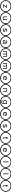

<svg xmlns="http://www.w3.org/2000/svg" viewBox="11620 -12736 1480 24759"><g transform="rotate(90 12359.5 -357.0)"><path d="M970.7 -524.4V-450.2L660.2 -73.2H986.3V0H558.6V-75.2L873 -451.2H580.1V-524.4ZM103.5 -357.4Q103.5 -189.5 194.3 -42Q284.2 103.5 436.5 186.5Q590.8 270.5 772.5 270.5Q834 270.5 890.6 261.7Q935.5 254.9 1002 233.4Q1054.7 214.8 1109.4 186.5Q1263.7 101.6 1351.6 -42Q1394.5 -111.3 1418.9 -193.4Q1440.4 -270.5 1440.4 -357.4Q1440.4 -529.3 1351.6 -671.9Q1261.7 -817.4 1109.4 -900.4Q951.2 -986.3 772.5 -986.3Q594.7 -986.3 436.5 -900.4Q359.4 -857.4 299.8 -800.8Q239.3 -745.1 194.3 -671.9Q103.5 -526.4 103.5 -357.4ZM9.8 -357.4Q9.8 -455.1 36.1 -545.9Q61.5 -636.7 113.3 -719.7Q213.9 -881.8 391.6 -980.5Q570.3 -1077.1 773.4 -1077.1Q975.6 -1077.1 1154.3 -980.5Q1328.1 -883.8 1431.6 -719.7Q1535.2 -550.8 1535.2 -357.4Q1535.2 -258.8 1508.8 -168Q1480.5 -72.3 1431.6 5.9Q1328.1 169.9 1154.3 266.6Q1072.3 312.5 971.7 338.9Q872.1 363.3 773.4 363.3Q570.3 363.3 391.6 266.6Q213.9 168 113.3 5.9Q9.8 -163.1 9.8 -357.4Z M2525.4 0H2451.2V-73.2Q2411.1 -19.5 2373 1Q2334 23.4 2275.4 23.4Q2200.2 23.4 2154.3 -15.6Q2109.4 -55.7 2109.4 -120.1V-524.4H2191.4V-153.3Q2191.4 -105.5 2220.7 -78.1Q2251 -49.8 2300.8 -49.8Q2363.3 -49.8 2404.3 -98.6Q2443.4 -148.4 2443.4 -226.6V-524.4H2525.4ZM1648.4 -357.4Q1648.4 -189.5 1739.3 -42Q1829.1 103.5 1981.4 186.5Q2135.7 270.5 2317.4 270.5Q2378.9 270.5 2435.5 261.7Q2480.5 254.9 2546.9 233.4Q2599.6 214.8 2654.3 186.5Q2808.6 101.6 2896.5 -42Q2939.5 -111.3 2963.9 -193.4Q2985.4 -270.5 2985.4 -357.4Q2985.4 -529.3 2896.5 -671.9Q2806.6 -817.4 2654.3 -900.4Q2496.1 -986.3 2317.4 -986.3Q2139.6 -986.3 1981.4 -900.4Q1904.3 -857.4 1844.7 -800.8Q1784.2 -745.1 1739.3 -671.9Q1648.4 -526.4 1648.4 -357.4ZM1554.7 -357.4Q1554.7 -455.1 1581.1 -545.9Q1606.4 -636.7 1658.2 -719.7Q1758.8 -881.8 1936.5 -980.5Q2115.2 -1077.1 2318.4 -1077.1Q2520.5 -1077.1 2699.2 -980.5Q2873 -883.8 2976.6 -719.7Q3080.1 -550.8 3080.1 -357.4Q3080.1 -258.8 3053.7 -168Q3025.4 -72.3 2976.6 5.9Q2873 169.9 2699.2 266.6Q2617.2 312.5 2516.6 338.9Q2417 363.3 2318.4 363.3Q2115.2 363.3 1936.5 266.6Q1758.8 168 1658.2 5.9Q1554.7 -163.1 1554.7 -357.4Z M3738.3 -156.2Q3744.1 -107.4 3769.5 -81.1Q3795.9 -53.7 3865.2 -53.7Q3918.9 -53.7 3955.1 -76.2Q3988.3 -98.6 3988.3 -135.7Q3988.3 -165 3968.8 -181.6Q3952.1 -198.2 3906.2 -209L3828.1 -227.5Q3737.3 -250 3699.2 -283.2Q3662.1 -318.4 3662.1 -378.9Q3662.1 -450.2 3718.8 -495.1Q3774.4 -539.1 3863.3 -539.1Q3955.1 -539.1 4003.9 -497.1Q4051.8 -454.1 4054.7 -377.9H3966.8Q3963.9 -461.9 3861.3 -461.9Q3807.6 -461.9 3779.3 -440.4Q3750 -418 3750 -382.8Q3750 -355.5 3773.4 -337.9Q3799.8 -318.4 3847.7 -307.6L3927.7 -289.1Q4004.9 -269.5 4039.1 -235.4Q4074.2 -200.2 4074.2 -142.6Q4074.2 -68.4 4015.6 -22.5Q3956.1 23.4 3859.4 23.4Q3656.2 23.4 3650.4 -156.2ZM3193.4 -357.4Q3193.4 -189.5 3284.2 -42Q3374 103.5 3526.4 186.5Q3680.7 270.5 3862.3 270.5Q3923.8 270.5 3980.5 261.7Q4025.4 254.9 4091.8 233.4Q4144.5 214.8 4199.2 186.5Q4353.5 101.6 4441.4 -42Q4484.4 -111.3 4508.8 -193.4Q4530.3 -270.5 4530.3 -357.4Q4530.3 -529.3 4441.4 -671.9Q4351.6 -817.4 4199.2 -900.4Q4041 -986.3 3862.3 -986.3Q3684.6 -986.3 3526.4 -900.4Q3449.2 -857.4 3389.6 -800.8Q3329.1 -745.1 3284.2 -671.9Q3193.4 -526.4 3193.4 -357.4ZM3099.6 -357.4Q3099.6 -455.1 3126 -545.9Q3151.4 -636.7 3203.1 -719.7Q3303.7 -881.8 3481.4 -980.5Q3660.2 -1077.1 3863.3 -1077.1Q4065.4 -1077.1 4244.1 -980.5Q4418 -883.8 4521.5 -719.7Q4625 -550.8 4625 -357.4Q4625 -258.8 4598.6 -168Q4570.3 -72.3 4521.5 5.9Q4418 169.9 4244.1 266.6Q4162.1 312.5 4061.5 338.9Q3961.9 363.3 3863.3 363.3Q3660.2 363.3 3481.4 266.6Q3303.7 168 3203.1 5.9Q3099.6 -163.1 3099.6 -357.4Z M5183.6 -369.1Q5189.5 -539.1 5394.5 -539.1Q5492.2 -539.1 5541 -502.9Q5589.8 -466.8 5589.8 -396.5V-87.9Q5589.8 -46.9 5636.7 -46.9Q5642.6 -46.9 5654.3 -48.8V13.7Q5615.2 23.4 5597.7 23.4Q5556.6 23.4 5537.1 4.9Q5514.6 -15.6 5511.7 -53.7Q5427.7 23.4 5332 23.4Q5252.9 23.4 5207 -18.6Q5160.2 -60.5 5160.2 -131.8Q5160.2 -154.3 5166 -173.8Q5168 -188.5 5175.8 -207Q5181.6 -222.7 5195.3 -234.4Q5210 -248 5218.8 -254.9Q5228.5 -262.7 5250 -270.5Q5281.2 -280.3 5285.2 -281.2Q5311.5 -288.1 5326.2 -290Q5333 -291 5343.3 -292.5Q5353.5 -293.9 5360.4 -295.4Q5367.2 -296.9 5371.1 -296.9Q5376 -296.9 5391.6 -299.3Q5407.2 -301.8 5419.9 -303.7Q5469.7 -309.6 5488.3 -323.2Q5507.8 -335.9 5507.8 -362.3V-383.8Q5507.8 -422.9 5476.6 -442.4Q5448.2 -461.9 5390.6 -461.9Q5333 -461.9 5302.7 -439.5Q5273.4 -418 5267.6 -369.1ZM5351.6 -49.8Q5418 -49.8 5462.9 -86.9Q5507.8 -124 5507.8 -165V-258.8Q5479.5 -246.1 5431.6 -239.3Q5412.1 -236.3 5380.4 -231Q5348.6 -225.6 5345.7 -224.6Q5307.6 -218.8 5277.3 -196.3Q5248 -173.8 5248 -133.8Q5248 -94.7 5275.4 -72.3Q5302.7 -49.8 5351.6 -49.8ZM4738.3 -357.4Q4738.3 -189.5 4829.1 -42Q4918.9 103.5 5071.3 186.5Q5225.6 270.5 5407.2 270.5Q5468.8 270.5 5525.4 261.7Q5570.3 254.9 5636.7 233.4Q5689.5 214.8 5744.1 186.5Q5898.4 101.6 5986.3 -42Q6029.3 -111.3 6053.7 -193.4Q6075.2 -270.5 6075.2 -357.4Q6075.2 -529.3 5986.3 -671.9Q5896.5 -817.4 5744.1 -900.4Q5585.9 -986.3 5407.2 -986.3Q5229.5 -986.3 5071.3 -900.4Q4994.1 -857.4 4934.6 -800.8Q4874 -745.1 4829.1 -671.9Q4738.3 -526.4 4738.3 -357.4ZM4644.5 -357.4Q4644.5 -455.1 4670.9 -545.9Q4696.3 -636.7 4748 -719.7Q4848.6 -881.8 5026.4 -980.5Q5205.1 -1077.1 5408.2 -1077.1Q5610.4 -1077.1 5789.1 -980.5Q5962.9 -883.8 6066.4 -719.7Q6169.9 -550.8 6169.9 -357.4Q6169.9 -258.8 6143.6 -168Q6115.2 -72.3 6066.4 5.9Q5962.9 169.9 5789.1 266.6Q5707 312.5 5606.4 338.9Q5506.8 363.3 5408.2 363.3Q5205.1 363.3 5026.4 266.6Q4848.6 168 4748 5.9Q4644.5 -163.1 4644.5 -357.4Z M6605.5 -524.4H6683.6V-450.2Q6715.8 -497.1 6753.9 -517.6Q6793.9 -539.1 6843.8 -539.1Q6940.4 -539.1 6984.4 -459Q7025.4 -505.9 7058.6 -521.5Q7093.8 -539.1 7146.5 -539.1Q7220.7 -539.1 7257.8 -502Q7298.8 -463.9 7298.8 -392.6V0H7214.8V-361.3Q7214.8 -408.2 7189.5 -438.5Q7163.1 -465.8 7117.2 -465.8Q7067.4 -465.8 7029.3 -425.8Q6994.1 -386.7 6994.1 -329.1V0H6910.2V-361.3Q6910.2 -408.2 6884.8 -438.5Q6858.4 -465.8 6812.5 -465.8Q6761.7 -465.8 6726.6 -425.8Q6689.5 -387.7 6689.5 -329.1V0H6605.5ZM6283.2 -357.4Q6283.2 -189.5 6374 -42Q6463.9 103.5 6616.2 186.5Q6770.5 270.5 6952.1 270.5Q7013.7 270.5 7070.3 261.7Q7115.2 254.9 7181.6 233.4Q7234.4 214.8 7289.1 186.5Q7443.4 101.6 7531.2 -42Q7574.2 -111.3 7598.6 -193.4Q7620.1 -270.5 7620.1 -357.4Q7620.1 -529.3 7531.2 -671.9Q7441.4 -817.4 7289.1 -900.4Q7130.9 -986.3 6952.1 -986.3Q6774.4 -986.3 6616.2 -900.4Q6539.1 -857.4 6479.5 -800.8Q6418.9 -745.1 6374 -671.9Q6283.2 -526.4 6283.2 -357.4ZM6189.5 -357.4Q6189.5 -455.1 6215.8 -545.9Q6241.2 -636.7 6293 -719.7Q6393.6 -881.8 6571.3 -980.5Q6750 -1077.1 6953.1 -1077.1Q7155.3 -1077.1 7334 -980.5Q7507.8 -883.8 7611.3 -719.7Q7714.8 -550.8 7714.8 -357.4Q7714.8 -258.8 7688.5 -168Q7660.2 -72.3 7611.3 5.9Q7507.8 169.9 7334 266.6Q7252 312.5 7151.4 338.9Q7051.8 363.3 6953.1 363.3Q6750 363.3 6571.3 266.6Q6393.6 168 6293 5.9Q6189.5 -163.1 6189.5 -357.4Z M8150.4 -524.4H8228.5V-450.2Q8260.7 -497.1 8298.8 -517.6Q8338.9 -539.1 8388.7 -539.1Q8485.4 -539.1 8529.3 -459Q8570.3 -505.9 8603.5 -521.5Q8638.7 -539.1 8691.4 -539.1Q8765.6 -539.1 8802.7 -502Q8843.8 -463.9 8843.8 -392.6V0H8759.8V-361.3Q8759.8 -408.2 8734.4 -438.5Q8708 -465.8 8662.1 -465.8Q8612.3 -465.8 8574.2 -425.8Q8539.1 -386.7 8539.1 -329.1V0H8455.1V-361.3Q8455.1 -408.2 8429.7 -438.5Q8403.3 -465.8 8357.4 -465.8Q8306.6 -465.8 8271.5 -425.8Q8234.4 -387.7 8234.4 -329.1V0H8150.4ZM7828.1 -357.4Q7828.1 -189.5 7918.9 -42Q8008.8 103.5 8161.1 186.5Q8315.4 270.5 8497.1 270.5Q8558.6 270.5 8615.2 261.7Q8660.2 254.9 8726.6 233.4Q8779.3 214.8 8834 186.5Q8988.3 101.6 9076.2 -42Q9119.1 -111.3 9143.6 -193.4Q9165 -270.5 9165 -357.4Q9165 -529.3 9076.2 -671.9Q8986.3 -817.4 8834 -900.4Q8675.8 -986.3 8497.1 -986.3Q8319.3 -986.3 8161.1 -900.4Q8084 -857.4 8024.4 -800.8Q7963.9 -745.1 7918.9 -671.9Q7828.1 -526.4 7828.1 -357.4ZM7734.4 -357.4Q7734.4 -455.1 7760.7 -545.9Q7786.1 -636.7 7837.9 -719.7Q7938.5 -881.8 8116.2 -980.5Q8294.9 -1077.1 8498 -1077.1Q8700.2 -1077.1 8878.9 -980.5Q9052.7 -883.8 9156.2 -719.7Q9259.8 -550.8 9259.8 -357.4Q9259.8 -258.8 9233.4 -168Q9205.1 -72.3 9156.2 5.9Q9052.7 169.9 8878.9 266.6Q8796.9 312.5 8696.3 338.9Q8596.7 363.3 8498 363.3Q8294.9 363.3 8116.2 266.6Q7938.5 168 7837.9 5.9Q7734.4 -163.1 7734.4 -357.4Z M10279.3 -234.4H9892.6Q9892.6 -153.3 9935.5 -102.5Q9976.6 -53.7 10046.9 -53.7Q10148.4 -53.7 10183.6 -159.2H10267.6Q10250 -72.3 10193.4 -25.4Q10133.8 23.4 10043 23.4Q9933.6 23.4 9869.1 -51.8Q9804.7 -127 9804.7 -254.9Q9804.7 -385.7 9871.1 -461.9Q9935.5 -539.1 10044.9 -539.1Q10279.3 -539.1 10279.3 -234.4ZM9894.5 -301.8H10189.5Q10189.5 -371.1 10148.4 -416Q10107.4 -461.9 10044.9 -461.9Q9981.4 -461.9 9941.4 -418.9Q9900.4 -375 9894.5 -301.8ZM9373 -357.4Q9373 -189.5 9463.9 -42Q9553.7 103.5 9706.1 186.5Q9860.4 270.5 10042 270.5Q10103.5 270.5 10160.2 261.7Q10205.1 254.9 10271.5 233.4Q10324.2 214.8 10378.9 186.5Q10533.2 101.6 10621.1 -42Q10664.1 -111.3 10688.5 -193.4Q10710 -270.5 10710 -357.4Q10710 -529.3 10621.1 -671.9Q10531.2 -817.4 10378.9 -900.4Q10220.7 -986.3 10042 -986.3Q9864.3 -986.3 9706.1 -900.4Q9628.9 -857.4 9569.3 -800.8Q9508.8 -745.1 9463.9 -671.9Q9373 -526.4 9373 -357.4ZM9279.3 -357.4Q9279.3 -455.1 9305.7 -545.9Q9331.1 -636.7 9382.8 -719.7Q9483.4 -881.8 9661.1 -980.5Q9839.8 -1077.1 10043 -1077.1Q10245.1 -1077.1 10423.8 -980.5Q10597.7 -883.8 10701.2 -719.7Q10804.7 -550.8 10804.7 -357.4Q10804.7 -258.8 10778.3 -168Q10750 -72.3 10701.2 5.9Q10597.7 169.9 10423.8 266.6Q10341.8 312.5 10241.2 338.9Q10141.6 363.3 10043 363.3Q9839.8 363.3 9661.1 266.6Q9483.4 168 9382.8 5.9Q9279.3 -163.1 9279.3 -357.4Z M11378.9 -524.4H11455.1V-435.5Q11490.2 -491.2 11531.2 -514.6Q11574.2 -539.1 11628.9 -539.1Q11707 -539.1 11750 -500Q11794.9 -461.9 11794.9 -396.5V0H11712.9V-363.3Q11712.9 -410.2 11683.6 -438.5Q11655.3 -465.8 11603.5 -465.8Q11540 -465.8 11502 -418Q11462.9 -372.1 11462.9 -289.1V0H11378.9ZM10918 -357.4Q10918 -189.5 11008.8 -42Q11098.6 103.5 11251 186.5Q11405.3 270.5 11586.9 270.5Q11648.4 270.5 11705.1 261.7Q11750 254.9 11816.4 233.4Q11869.1 214.8 11923.8 186.5Q12078.1 101.6 12166 -42Q12209 -111.3 12233.4 -193.4Q12254.9 -270.5 12254.9 -357.4Q12254.9 -529.3 12166 -671.9Q12076.2 -817.4 11923.8 -900.4Q11765.6 -986.3 11586.9 -986.3Q11409.2 -986.3 11251 -900.4Q11173.8 -857.4 11114.3 -800.8Q11053.7 -745.1 11008.8 -671.9Q10918 -526.4 10918 -357.4ZM10824.2 -357.4Q10824.2 -455.1 10850.6 -545.9Q10876 -636.7 10927.7 -719.7Q11028.3 -881.8 11206.1 -980.5Q11384.8 -1077.1 11587.9 -1077.1Q11790 -1077.1 11968.8 -980.5Q12142.6 -883.8 12246.1 -719.7Q12349.6 -550.8 12349.6 -357.4Q12349.6 -258.8 12323.2 -168Q12294.9 -72.3 12246.1 5.9Q12142.6 169.9 11968.8 266.6Q11886.7 312.5 11786.1 338.9Q11686.5 363.3 11587.9 363.3Q11384.8 363.3 11206.1 266.6Q11028.3 168 10927.7 5.9Q10824.2 -163.1 10824.2 -357.4Z M13117.2 23.4Q13026.4 23.4 12964.8 -52.7Q12902.3 -129.9 12902.3 -252.9Q12902.3 -381.8 12962.9 -460Q13024.4 -539.1 13125 -539.1Q13223.6 -539.1 13285.2 -448.2L13275.4 -524.4H13361.3V-85.9Q13361.3 -4.9 13353.5 39.1Q13344.7 88.9 13320.3 132.8Q13296.9 175.8 13248 197.3Q13201.2 217.8 13127 217.8Q13035.2 217.8 12980.5 175.8Q12926.8 134.8 12918 59.6H13003.9Q13018.6 148.4 13130.9 148.4Q13212.9 148.4 13246.1 100.6Q13277.3 50.8 13277.3 -43.9V-71.3Q13241.2 -19.5 13205.1 1Q13166 23.4 13117.2 23.4ZM13027.3 -407.2Q12988.3 -350.6 12988.3 -257.8Q12988.3 -164.1 13027.3 -108.4Q13068.4 -53.7 13134.8 -53.7Q13200.2 -53.7 13238.3 -107.4Q13277.3 -163.1 13277.3 -254.9Q13277.3 -354.5 13240.2 -407.2Q13202.1 -461.9 13134.8 -461.9Q13067.4 -461.9 13027.3 -407.2ZM12462.9 -357.4Q12462.9 -189.5 12553.7 -42Q12643.6 103.5 12795.9 186.5Q12950.2 270.5 13131.8 270.5Q13193.4 270.5 13250 261.7Q13294.9 254.9 13361.3 233.4Q13414.1 214.8 13468.8 186.5Q13623 101.6 13710.9 -42Q13753.9 -111.3 13778.3 -193.4Q13799.8 -270.5 13799.8 -357.4Q13799.8 -529.3 13710.9 -671.9Q13621.1 -817.4 13468.8 -900.4Q13310.5 -986.3 13131.8 -986.3Q12954.1 -986.3 12795.9 -900.4Q12718.8 -857.4 12659.2 -800.8Q12598.6 -745.1 12553.7 -671.9Q12462.9 -526.4 12462.9 -357.4ZM12369.1 -357.4Q12369.1 -455.1 12395.5 -545.9Q12420.9 -636.7 12472.7 -719.7Q12573.2 -881.8 12751 -980.5Q12929.7 -1077.1 13132.8 -1077.1Q13335 -1077.1 13513.7 -980.5Q13687.5 -883.8 13791 -719.7Q13894.5 -550.8 13894.5 -357.4Q13894.5 -258.8 13868.2 -168Q13839.8 -72.3 13791 5.9Q13687.5 169.9 13513.7 266.6Q13431.6 312.5 13331.1 338.9Q13231.4 363.3 13132.8 363.3Q12929.7 363.3 12751 266.6Q12573.2 168 12472.7 5.9Q12369.1 -163.1 12369.1 -357.4Z M14914.1 -234.4H14527.3Q14527.3 -153.3 14570.3 -102.5Q14611.3 -53.7 14681.6 -53.7Q14783.2 -53.7 14818.4 -159.2H14902.3Q14884.8 -72.3 14828.1 -25.4Q14768.6 23.4 14677.7 23.4Q14568.4 23.4 14503.9 -51.8Q14439.5 -127 14439.5 -254.9Q14439.5 -385.7 14505.9 -461.9Q14570.3 -539.1 14679.7 -539.1Q14914.1 -539.1 14914.1 -234.4ZM14529.3 -301.8H14824.2Q14824.2 -371.1 14783.2 -416Q14742.2 -461.9 14679.7 -461.9Q14616.2 -461.9 14576.2 -418.9Q14535.2 -375 14529.3 -301.8ZM14007.8 -357.4Q14007.8 -189.5 14098.6 -42Q14188.5 103.5 14340.8 186.5Q14495.1 270.5 14676.8 270.5Q14738.3 270.5 14794.9 261.7Q14839.8 254.9 14906.2 233.4Q14959 214.8 15013.7 186.5Q15168 101.6 15255.9 -42Q15298.8 -111.3 15323.2 -193.4Q15344.7 -270.5 15344.7 -357.4Q15344.7 -529.3 15255.9 -671.9Q15166 -817.4 15013.7 -900.4Q14855.5 -986.3 14676.8 -986.3Q14499 -986.3 14340.8 -900.4Q14263.7 -857.4 14204.1 -800.8Q14143.6 -745.1 14098.6 -671.9Q14007.8 -526.4 14007.8 -357.4ZM13914.1 -357.4Q13914.1 -455.1 13940.4 -545.9Q13965.8 -636.7 14017.6 -719.7Q14118.2 -881.8 14295.9 -980.5Q14474.6 -1077.1 14677.7 -1077.1Q14879.9 -1077.1 15058.6 -980.5Q15232.4 -883.8 15335.9 -719.7Q15439.5 -550.8 15439.5 -357.4Q15439.5 -258.8 15413.1 -168Q15384.8 -72.3 15335.9 5.9Q15232.4 169.9 15058.6 266.6Q14976.6 312.5 14876 338.9Q14776.4 363.3 14677.7 363.3Q14474.6 363.3 14295.9 266.6Q14118.2 168 14017.6 5.9Q13914.1 -163.1 13914.1 -357.4Z M16097.7 -156.2Q16103.5 -107.4 16128.9 -81.1Q16155.3 -53.7 16224.6 -53.7Q16278.3 -53.7 16314.5 -76.2Q16347.7 -98.6 16347.7 -135.7Q16347.7 -165 16328.1 -181.6Q16311.5 -198.2 16265.6 -209L16187.5 -227.5Q16096.7 -250 16058.6 -283.2Q16021.5 -318.4 16021.5 -378.9Q16021.5 -450.2 16078.1 -495.1Q16133.8 -539.1 16222.7 -539.1Q16314.5 -539.1 16363.3 -497.1Q16411.1 -454.1 16414.1 -377.9H16326.2Q16323.2 -461.9 16220.7 -461.9Q16167 -461.9 16138.7 -440.4Q16109.4 -418 16109.4 -382.8Q16109.4 -355.5 16132.8 -337.9Q16159.2 -318.4 16207 -307.6L16287.1 -289.1Q16364.3 -269.5 16398.4 -235.4Q16433.6 -200.2 16433.6 -142.6Q16433.6 -68.4 16375 -22.5Q16315.4 23.4 16218.8 23.4Q16015.6 23.4 16009.8 -156.2ZM15552.7 -357.4Q15552.7 -189.5 15643.6 -42Q15733.4 103.5 15885.7 186.5Q16040 270.5 16221.7 270.5Q16283.2 270.5 16339.8 261.7Q16384.8 254.9 16451.2 233.4Q16503.9 214.8 16558.6 186.5Q16712.9 101.6 16800.8 -42Q16843.8 -111.3 16868.2 -193.4Q16889.6 -270.5 16889.6 -357.4Q16889.6 -529.3 16800.8 -671.9Q16710.9 -817.4 16558.6 -900.4Q16400.4 -986.3 16221.7 -986.3Q16043.9 -986.3 15885.7 -900.4Q15808.6 -857.4 15749 -800.8Q15688.5 -745.1 15643.6 -671.9Q15552.7 -526.4 15552.7 -357.4ZM15459 -357.4Q15459 -455.1 15485.4 -545.9Q15510.7 -636.7 15562.5 -719.7Q15663.1 -881.8 15840.8 -980.5Q16019.5 -1077.1 16222.7 -1077.1Q16424.8 -1077.1 16603.5 -980.5Q16777.3 -883.8 16880.9 -719.7Q16984.4 -550.8 16984.4 -357.4Q16984.4 -258.8 16958 -168Q16929.7 -72.3 16880.9 5.9Q16777.3 169.9 16603.5 266.6Q16521.5 312.5 16420.9 338.9Q16321.3 363.3 16222.7 363.3Q16019.5 363.3 15840.8 266.6Q15663.1 168 15562.5 5.9Q15459 -163.1 15459 -357.4Z M17886.7 -524.4V-456.1H17800.8V-96.7Q17800.8 -69.3 17810.5 -59.6Q17820.3 -49.8 17845.7 -49.8Q17874 -49.8 17886.7 -53.7V15.6Q17842.8 23.4 17818.4 23.4Q17769.5 23.4 17744.1 2Q17716.8 -20.5 17716.8 -59.6V-456.1H17646.5V-524.4H17716.8V-668H17800.8V-524.4ZM17097.7 -357.4Q17097.7 -189.5 17188.5 -42Q17278.3 103.5 17430.7 186.5Q17585 270.5 17766.6 270.5Q17828.1 270.5 17884.8 261.7Q17929.7 254.9 17996.1 233.4Q18048.8 214.8 18103.5 186.5Q18257.8 101.6 18345.7 -42Q18388.7 -111.3 18413.1 -193.4Q18434.6 -270.5 18434.6 -357.4Q18434.6 -529.3 18345.7 -671.9Q18255.9 -817.4 18103.5 -900.4Q17945.3 -986.3 17766.6 -986.3Q17588.9 -986.3 17430.7 -900.4Q17353.5 -857.4 17293.9 -800.8Q17233.4 -745.1 17188.5 -671.9Q17097.7 -526.4 17097.7 -357.4ZM17003.9 -357.4Q17003.9 -455.1 17030.3 -545.9Q17055.7 -636.7 17107.4 -719.7Q17208 -881.8 17385.7 -980.5Q17564.5 -1077.1 17767.6 -1077.1Q17969.7 -1077.1 18148.4 -980.5Q18322.3 -883.8 18425.8 -719.7Q18529.3 -550.8 18529.3 -357.4Q18529.3 -258.8 18502.9 -168Q18474.6 -72.3 18425.8 5.9Q18322.3 169.9 18148.4 266.6Q18066.4 312.5 17965.8 338.9Q17866.2 363.3 17767.6 363.3Q17564.5 363.3 17385.7 266.6Q17208 168 17107.4 5.9Q17003.9 -163.1 17003.9 -357.4Z M19548.8 -234.4H19162.1Q19162.1 -153.3 19205.1 -102.5Q19246.1 -53.7 19316.4 -53.7Q19418 -53.7 19453.1 -159.2H19537.1Q19519.5 -72.3 19462.9 -25.4Q19403.3 23.4 19312.5 23.4Q19203.1 23.4 19138.7 -51.8Q19074.2 -127 19074.2 -254.9Q19074.2 -385.7 19140.6 -461.9Q19205.1 -539.1 19314.5 -539.1Q19548.8 -539.1 19548.8 -234.4ZM19164.1 -301.8H19459Q19459 -371.1 19418 -416Q19377 -461.9 19314.5 -461.9Q19251 -461.9 19210.9 -418.9Q19169.9 -375 19164.1 -301.8ZM18642.6 -357.4Q18642.6 -189.5 18733.4 -42Q18823.2 103.5 18975.6 186.5Q19129.9 270.5 19311.5 270.5Q19373 270.5 19429.7 261.7Q19474.6 254.9 19541 233.4Q19593.8 214.8 19648.4 186.5Q19802.7 101.6 19890.6 -42Q19933.6 -111.3 19958 -193.4Q19979.5 -270.5 19979.5 -357.4Q19979.5 -529.3 19890.6 -671.9Q19800.8 -817.4 19648.4 -900.4Q19490.2 -986.3 19311.5 -986.3Q19133.8 -986.3 18975.6 -900.4Q18898.4 -857.4 18838.9 -800.8Q18778.3 -745.1 18733.4 -671.9Q18642.6 -526.4 18642.6 -357.4ZM18548.8 -357.4Q18548.8 -455.1 18575.2 -545.9Q18600.6 -636.7 18652.3 -719.7Q18752.9 -881.8 18930.7 -980.5Q19109.4 -1077.1 19312.5 -1077.1Q19514.6 -1077.1 19693.4 -980.5Q19867.2 -883.8 19970.7 -719.7Q20074.2 -550.8 20074.2 -357.4Q20074.2 -258.8 20047.9 -168Q20019.5 -72.3 19970.7 5.9Q19867.2 169.9 19693.4 266.6Q19611.3 312.5 19510.7 338.9Q19411.1 363.3 19312.5 363.3Q19109.4 363.3 18930.7 266.6Q18752.9 168 18652.3 5.9Q18548.8 -163.1 18548.8 -357.4Z M20898.4 -728.5V0H20814.5V-728.5ZM20187.5 -357.4Q20187.5 -189.5 20278.3 -42Q20368.2 103.5 20520.5 186.5Q20674.8 270.5 20856.4 270.5Q20918 270.5 20974.6 261.7Q21019.5 254.9 21085.9 233.4Q21138.7 214.8 21193.4 186.5Q21347.7 101.6 21435.5 -42Q21478.5 -111.3 21502.9 -193.4Q21524.4 -270.5 21524.4 -357.4Q21524.4 -529.3 21435.5 -671.9Q21345.7 -817.4 21193.4 -900.4Q21035.2 -986.3 20856.4 -986.3Q20678.7 -986.3 20520.5 -900.4Q20443.4 -857.4 20383.8 -800.8Q20323.2 -745.1 20278.3 -671.9Q20187.5 -526.4 20187.5 -357.4ZM20093.8 -357.4Q20093.8 -455.1 20120.1 -545.9Q20145.5 -636.7 20197.3 -719.7Q20297.9 -881.8 20475.6 -980.5Q20654.3 -1077.1 20857.4 -1077.1Q21059.6 -1077.1 21238.3 -980.5Q21412.1 -883.8 21515.6 -719.7Q21619.1 -550.8 21619.1 -357.4Q21619.1 -258.8 21592.8 -168Q21564.5 -72.3 21515.6 5.9Q21412.1 169.9 21238.3 266.6Q21156.2 312.5 21055.7 338.9Q20956.1 363.3 20857.4 363.3Q20654.3 363.3 20475.6 266.6Q20297.9 168 20197.3 5.9Q20093.8 -163.1 20093.8 -357.4Z M22443.4 -728.5V0H22359.4V-728.5ZM21732.4 -357.4Q21732.4 -189.5 21823.2 -42Q21913.1 103.5 22065.4 186.5Q22219.7 270.5 22401.4 270.5Q22462.9 270.5 22519.5 261.7Q22564.5 254.9 22630.9 233.4Q22683.6 214.8 22738.3 186.5Q22892.6 101.6 22980.5 -42Q23023.4 -111.3 23047.9 -193.4Q23069.3 -270.5 23069.3 -357.4Q23069.3 -529.3 22980.5 -671.9Q22890.6 -817.4 22738.3 -900.4Q22580.1 -986.3 22401.4 -986.3Q22223.6 -986.3 22065.4 -900.4Q21988.3 -857.4 21928.7 -800.8Q21868.2 -745.1 21823.2 -671.9Q21732.4 -526.4 21732.4 -357.4ZM21638.7 -357.4Q21638.7 -455.1 21665 -545.9Q21690.4 -636.7 21742.2 -719.7Q21842.8 -881.8 22020.5 -980.5Q22199.2 -1077.1 22402.3 -1077.1Q22604.5 -1077.1 22783.2 -980.5Q22957 -883.8 23060.5 -719.7Q23164.1 -550.8 23164.1 -357.4Q23164.1 -258.8 23137.7 -168Q23109.4 -72.3 23060.5 5.9Q22957 169.9 22783.2 266.6Q22701.2 312.5 22600.6 338.9Q22501 363.3 22402.3 363.3Q22199.2 363.3 22020.5 266.6Q21842.8 168 21742.2 5.9Q21638.7 -163.1 21638.7 -357.4Z M24066.4 -524.4V-456.1H23980.5V-96.7Q23980.5 -69.3 23990.2 -59.6Q24000 -49.8 24025.4 -49.8Q24053.7 -49.8 24066.4 -53.7V15.6Q24022.5 23.4 23998 23.4Q23949.2 23.4 23923.8 2Q23896.5 -20.5 23896.5 -59.6V-456.1H23826.2V-524.4H23896.5V-668H23980.5V-524.4ZM23277.3 -357.4Q23277.3 -189.5 23368.2 -42Q23458 103.5 23610.4 186.5Q23764.6 270.5 23946.3 270.5Q24007.8 270.5 24064.5 261.7Q24109.4 254.9 24175.8 233.4Q24228.5 214.8 24283.2 186.5Q24437.5 101.6 24525.4 -42Q24568.4 -111.3 24592.8 -193.4Q24614.3 -270.5 24614.3 -357.4Q24614.3 -529.3 24525.4 -671.9Q24435.5 -817.4 24283.2 -900.4Q24125 -986.3 23946.3 -986.3Q23768.6 -986.3 23610.4 -900.4Q23533.2 -857.4 23473.6 -800.8Q23413.1 -745.1 23368.2 -671.9Q23277.3 -526.4 23277.3 -357.4ZM23183.6 -357.4Q23183.6 -455.1 23210 -545.9Q23235.4 -636.7 23287.1 -719.7Q23387.7 -881.8 23565.4 -980.5Q23744.1 -1077.1 23947.3 -1077.1Q24149.4 -1077.1 24328.1 -980.5Q24502 -883.8 24605.5 -719.7Q24709 -550.8 24709 -357.4Q24709 -258.8 24682.6 -168Q24654.3 -72.3 24605.5 5.9Q24502 169.9 24328.1 266.6Q24246.1 312.5 24145.5 338.9Q24045.9 363.3 23947.3 363.3Q23744.1 363.3 23565.4 266.6Q23387.7 168 23287.1 5.9Q23183.6 -163.1 23183.6 -357.4Z"/></g></svg>

Font: Circled
Style: Regular
Weight: 400
Version: Version 002.000